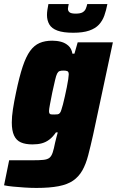

<svg xmlns="http://www.w3.org/2000/svg" viewBox="-47 -718 575 944"><path d="M132 206Q104 206 74 204Q44 202 17.5 199.5Q-9 197 -27 193L-2 70Q18 70 36.5 70Q55 70 74.5 70Q94 70 113 70Q147 70 166.5 68Q186 66 196 58Q206 50 212 32Q218 14 224 -17Q227 -32 231 -45Q235 -58 237 -67H228Q213 -45 196 -32Q179 -19 159 -13.5Q139 -8 113 -8Q78 -8 55.5 -18Q33 -28 22 -52Q11 -76 11 -116Q11 -144 16.5 -180.5Q22 -217 32 -264Q48 -341 64.5 -390.5Q81 -440 101 -467.5Q121 -495 147.5 -506.5Q174 -518 210 -518Q233 -518 253.5 -512.5Q274 -507 289.5 -493Q305 -479 309 -454H319L335 -510H508L411 -56Q398 2 386.5 46Q375 90 357.5 120.5Q340 151 312.5 170Q285 189 241 197.5Q197 206 132 206ZM220 -155Q230 -155 236.5 -156Q243 -157 247.5 -162.5Q252 -168 255 -179Q258 -187 262.5 -204.5Q267 -222 272 -244.5Q277 -267 281.5 -289Q286 -311 288.5 -328.5Q291 -346 291 -352Q291 -365 284.5 -368Q278 -371 266 -371Q253 -371 246 -368.5Q239 -366 234 -356.5Q229 -347 224 -325Q219 -303 210 -263Q203 -228 198.5 -204Q194 -180 194 -172Q194 -164 196.5 -160Q199 -156 205 -155.5Q211 -155 220 -155ZM313 -557Q264 -557 235.5 -567.5Q207 -578 195.5 -598Q184 -618 184 -644Q184 -656 186 -669.5Q188 -683 191 -698H291Q290 -692 288.5 -686Q287 -680 287 -675Q287 -664 295 -657.5Q303 -651 325 -651Q348 -651 359 -657.5Q370 -664 374.5 -674.5Q379 -685 382 -698H481Q475 -667 466 -641.5Q457 -616 439.5 -597Q422 -578 391.5 -567.5Q361 -557 313 -557Z"/></svg>

Font: Saira SemiCondensed Black
Style: Italic
Weight: 900
Width: 4
Italic angle: -12°
Designer: Hector Gatti with collaboration of the Omnibus-Type team
Foundry: Omnibus-Type
Version: Version 1.101